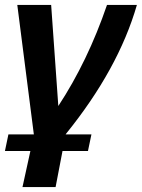

<svg xmlns="http://www.w3.org/2000/svg" viewBox="-20 -544 574 777"><path d="M246 -1V0H350L336 67H233L205 213H71L103 67H0L14 0H117L50 -524H187L216 -115Q335 -296 413 -524H534Q459 -264 246 -1Z"/></svg>

Font: Raleway-v4020
Style: Bold Italic
Weight: 700
Italic angle: -12°
Designer: Matt McInerney, Pablo Impallari, Rodrigo Fuenzalida
Foundry: Matt McInerney, Pablo Impallari, Rodrigo Fuenzalida
Version: Version 4.020;PS 004.020;hotconv 1.0.88;makeotf.lib2.5.64775